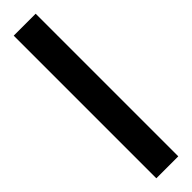

<svg xmlns="http://www.w3.org/2000/svg" viewBox="8 -76 396 396"><g transform="rotate(45 206.0 122.0)"><path d="M-2 154V90H414V154Z"/></g></svg>

Font: Noto Sans Tamil SemiCondensed
Style: Regular
Weight: 400
Width: 4
Designer: Jelle Bosma - Monotype Design Team
Foundry: Monotype Imaging Inc.
Version: Version 2.004; ttfautohint (v1.8.4.7-5d5b)